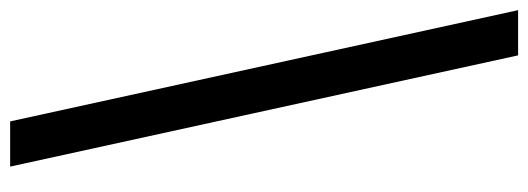

<svg xmlns="http://www.w3.org/2000/svg" viewBox="-352 -489 1040 378"><g transform="rotate(90 168.0 -300.0)"><path d="M307 200H218L-1 -800H88Z"/></g></svg>

Font: Big Shoulders Text Thin Medium
Style: Regular
Weight: 500
Version: Version 2.002